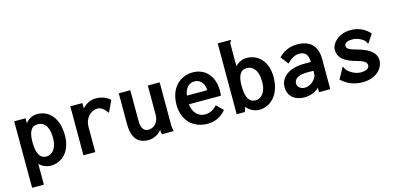

<svg xmlns="http://www.w3.org/2000/svg" viewBox="-74 -1138 3648 1768"><g transform="rotate(-15 1750.0 -254.0)"><path d="M55 167H167V-31C194 -3 236 15 275 15C380 15 472 -65 472 -221C472 -393 383 -477 274 -477C237 -477 192 -461 162 -419V-467H54ZM167 -238C167 -316 183 -385 255 -385C335 -385 360 -309 360 -227C360 -115 303 -77 258 -77C202 -77 167 -122 167 -238Z M589 0H702V-244C702 -319 757 -382 825 -382C855 -382 885 -362 917 -317L969 -426C932 -461 883 -477 830 -477C781 -477 734 -450 704 -416V-467H589Z M1328 -467V-187C1328 -119 1284 -72 1228 -72C1188 -72 1161 -103 1161 -175V-467H1051V-175C1051 -35 1109 20 1206 20C1250 20 1305 -4 1332 -44V-29C1332 -20 1334 -6 1342 0H1450C1445 -20 1441 -39 1441 -56V-467Z M1758 -477C1631 -477 1537 -382 1537 -227C1537 -74 1636 16 1770 16C1840 16 1899 -11 1947 -68L1885 -130C1856 -93 1812 -73 1770 -73C1714 -73 1658 -113 1648 -202H1954C1955 -217 1957 -233 1957 -249C1957 -399 1868 -477 1758 -477ZM1652 -284C1659 -350 1697 -393 1752 -393C1809 -393 1845 -343 1845 -284Z M2050 0H2128L2143 -45C2174 -6 2219 15 2266 15C2365 15 2467 -71 2467 -243C2467 -399 2375 -477 2270 -477C2231 -477 2191 -459 2162 -427V-646C2164 -659 2176 -659 2176 -675H2050ZM2161 -239C2161 -317 2177 -386 2249 -386C2280 -386 2299 -376 2317 -356C2341 -330 2354 -287 2354 -228C2354 -116 2297 -78 2252 -78C2196 -78 2161 -123 2161 -239Z M2632 -327C2671 -368 2710 -389 2748 -389C2806 -389 2833 -359 2834 -288H2775C2623 -288 2540 -220 2540 -124C2540 -51 2590 12 2699 12C2748 12 2800 -9 2835 -42V0H2942V-284C2942 -418 2870 -477 2752 -477C2682 -477 2623 -451 2575 -401ZM2837 -203C2837 -174 2834 -155 2829 -145C2817 -122 2781 -73 2719 -73C2681 -73 2651 -99 2651 -130C2651 -167 2678 -207 2796 -204L2837 -203Z M3444 -396C3393 -453 3332 -477 3261 -477C3154 -477 3076 -405 3076 -338C3076 -271 3119 -232 3192 -204C3210 -197 3228 -192 3246 -187C3312 -168 3336 -153 3336 -122C3336 -92 3305 -76 3252 -76C3204 -76 3142 -111 3121 -144C3115 -158 3113 -167 3105 -168L3047 -63C3105 -8 3172 16 3250 16C3371 16 3449 -57 3449 -141C3449 -204 3398 -254 3287 -285C3215 -305 3180 -316 3180 -349C3180 -379 3216 -390 3256 -390C3303 -390 3353 -365 3376 -336C3380 -328 3380 -315 3390 -315Z"/></g></svg>

Font: Inconsolata
Style: Bold
Weight: 700
Monospace: yes
Designer: Raph Levien, Kirill Tkachev(cyreal.org)
Foundry: Raph Levien, Kirill Tkachev(cyreal.org)
Version: Version 1.014